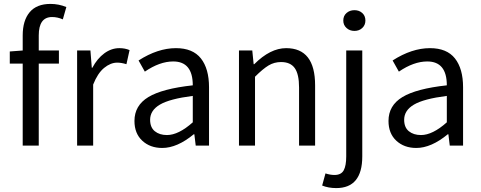

<svg xmlns="http://www.w3.org/2000/svg" viewBox="-20 -744 2457 981"><path d="M96 0V-419H30V-481L96 -486V-563Q96 -639 131.5 -681.5Q167 -724 238 -724Q280 -724 319 -708L301 -645Q274 -657 246 -657Q178 -657 178 -563V-486H281V-419H178V0Z M374 0V-486H442L449 -398H452Q477 -445 513 -471.5Q549 -498 590 -498Q619 -498 642 -488L626 -416Q600 -424 579 -424Q545 -424 512 -397Q479 -370 456 -312V0Z M809 12Q747 12 707 -25Q667 -62 667 -126Q667 -205 738 -248Q809 -291 965 -308Q965 -430 865 -430Q796 -430 720 -378L688 -435Q786 -498 879 -498Q965 -498 1006.5 -445.5Q1048 -393 1048 -298V0H980L973 -58H970Q885 12 809 12ZM833 -54Q892 -54 965 -119V-254Q847 -239 797 -209.5Q747 -180 747 -132Q747 -93 771 -73.5Q795 -54 833 -54Z M1201 0V-486H1269L1276 -416H1279Q1361 -498 1442 -498Q1590 -498 1590 -308V0H1508V-297Q1508 -365 1486 -396Q1464 -427 1416 -427Q1381 -427 1352 -409.5Q1323 -392 1283 -352V0Z M1698 217Q1658 217 1626 204L1643 142Q1667 150 1689 150Q1723 150 1736 126.5Q1749 103 1749 55V-486H1831V55Q1831 217 1698 217ZM1734 -639Q1734 -663 1750.5 -677.5Q1767 -692 1791 -692Q1815 -692 1831 -677.5Q1847 -663 1847 -639Q1847 -616 1831 -601Q1815 -586 1791 -586Q1767 -586 1750.5 -601Q1734 -616 1734 -639Z M2107 12Q2045 12 2005 -25Q1965 -62 1965 -126Q1965 -205 2036 -248Q2107 -291 2263 -308Q2263 -430 2163 -430Q2094 -430 2018 -378L1986 -435Q2084 -498 2177 -498Q2263 -498 2304.5 -445.5Q2346 -393 2346 -298V0H2278L2271 -58H2268Q2183 12 2107 12ZM2131 -54Q2190 -54 2263 -119V-254Q2145 -239 2095 -209.5Q2045 -180 2045 -132Q2045 -93 2069 -73.5Q2093 -54 2131 -54Z"/></svg>

Font: Toshiba Sans
Style: Regular
Weight: 400
Designer: Paul D. Hunt
Foundry: Toshiba Corporation
Version: Version 2.020;PS 2.0;hotconv 1.0.86;makeotf.lib2.5.63406